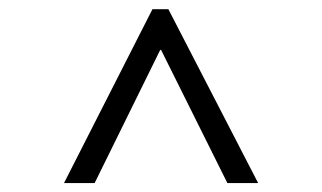

<svg xmlns="http://www.w3.org/2000/svg" viewBox="-20 -732 704 420"><path d="M313.5 -711.9H348.3L544.7 -331.5H477.4L332.4 -622.7H330.4L187 -331.5H120Z"/></svg>

Font: DavidDev Light
Style: Regular
Weight: 300
Designer: David.dev
Foundry: David.dev
Version: Version 1.001;FEAKit 1.0